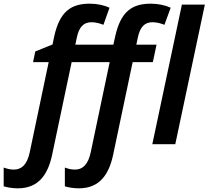

<svg xmlns="http://www.w3.org/2000/svg" viewBox="-129 -785 1135 1045"><path d="M-32 240C81 240 131 165 154 61L261 -447H468L365 43C351 111 320 138 280 138C259 138 243 134 224 127V229C242 235 272 240 300 240C413 240 463 165 486 61L593 -447H703L723 -542H613L621 -580C633 -638 658 -664 701 -664C727 -664 747 -657 766 -650L800 -743C772 -756 733 -765 692 -765C588 -765 528 -721 498 -587L488 -542H281L289 -580C301 -638 326 -664 369 -664C395 -664 415 -657 434 -650L467 -743C439 -756 401 -765 360 -765C256 -765 196 -721 166 -587L157 -543L63 -505L51 -447H136L33 43C19 112 -13 138 -53 138C-73 138 -89 134 -109 127V229C-90 235 -61 240 -32 240ZM700 0H825L986 -760H861Z"/></svg>

Font: Noto Sans SemiBold
Style: Italic
Weight: 600
Italic angle: -12°
Designer: Monotype Design Team
Foundry: Monotype Imaging Inc.
Version: Version 2.013